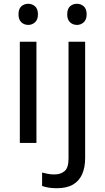

<svg xmlns="http://www.w3.org/2000/svg" viewBox="-20 -757 556 1017"><path d="M173 -536V0H85V-536ZM130 -737Q150 -737 165.5 -723.5Q181 -710 181 -681Q181 -653 165.5 -639Q150 -625 130 -625Q108 -625 93 -639Q78 -653 78 -681Q78 -710 93 -723.5Q108 -737 130 -737ZM280 240Q255 240 236 236.5Q217 233 203 228V157Q218 161 234 164Q250 167 269 167Q301 167 322 149.5Q343 132 343 83V-536H431V80Q431 130 415 166Q399 202 366 221Q333 240 280 240ZM336 -681Q336 -710 351 -723.5Q366 -737 388 -737Q408 -737 423.5 -723.5Q439 -710 439 -681Q439 -653 423.5 -639Q408 -625 388 -625Q366 -625 351 -639Q336 -653 336 -681Z"/></svg>

Font: Noto Sans Adlam
Style: Regular
Weight: 400
Designer: Mark Jamra, Neil Patel
Foundry: JamraPatel LLC
Version: Version 3.001